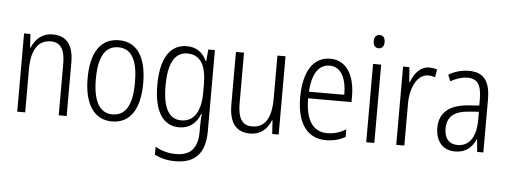

<svg xmlns="http://www.w3.org/2000/svg" viewBox="-58 -961 3428 1300"><g transform="rotate(5 1656.5 -311.0)"><path d="M268 -608C195 -608 149 -562 127 -506H123L117 -598H74V-66H128V-360C128 -495 176 -560 260 -560C323 -560 356 -516 356 -419V-66H410V-429C410 -552 360 -608 268 -608Z M907 -333C907 -505 844 -608 719 -608C594 -608 529 -509 529 -333C529 -159 596 -56 718 -56C844 -56 907 -159 907 -333ZM585 -333C585 -479 626 -560 719 -560C813 -560 851 -474 851 -333C851 -184 810 -104 718 -104C627 -104 585 -187 585 -333Z M1180 -608C1064 -608 1003 -506 1003 -329C1003 -148 1066 -56 1175 -56C1244 -56 1292 -95 1316 -159H1320C1317 -126 1316 -97 1316 -70V-39C1316 74 1268 126 1169 126C1116 126 1071 113 1028 89V143C1068 163 1113 175 1169 175C1310 175 1371 96 1371 -47V-598H1326L1319 -518H1316C1290 -572 1249 -608 1180 -608ZM1188 -559C1280 -559 1317 -484 1317 -360V-303C1317 -191 1280 -104 1185 -104C1102 -104 1059 -177 1059 -329C1059 -473 1098 -559 1188 -559Z M1851 -598H1796V-306C1796 -170 1752 -105 1665 -105C1602 -105 1569 -150 1569 -252V-598H1514V-242C1514 -121 1558 -56 1657 -56C1731 -56 1776 -101 1797 -158H1801L1807 -66H1851Z M2155 -608C2036 -608 1974 -500 1974 -330C1974 -165 2037 -56 2173 -56C2224 -56 2265 -68 2304 -89V-141C2260 -115 2222 -104 2177 -104C2079 -104 2029 -181 2028 -328H2323V-369C2323 -500 2271 -608 2155 -608ZM2155 -561C2235 -561 2271 -478 2270 -373H2030C2037 -498 2082 -561 2155 -561Z M2474 -797C2449 -797 2437 -779 2437 -752C2437 -724 2450 -707 2474 -707C2498 -707 2511 -724 2511 -752C2511 -779 2499 -797 2474 -797ZM2501 -598H2446V-66H2501Z M2828 -607C2764 -607 2725 -553 2704 -495H2701L2693 -598H2650V-66H2705V-348C2704 -457 2750 -553 2825 -553C2842 -553 2859 -549 2872 -545L2881 -598C2865 -604 2846 -607 2828 -607Z M3097 -608C3048 -608 3000 -594 2959 -570L2977 -527C3019 -550 3057 -561 3092 -561C3158 -561 3187 -523 3187 -421V-380L3116 -375C2988 -366 2917 -311 2917 -205C2917 -121 2961 -56 3050 -56C3126 -56 3165 -96 3190 -151H3192L3200 -66H3242V-425C3242 -551 3198 -608 3097 -608ZM3122 -333 3188 -338V-282C3188 -171 3146 -101 3063 -101C3007 -101 2973 -137 2973 -206C2973 -285 3021 -326 3122 -333Z"/></g></svg>

Font: Noto Sans Malayalam UI Condensed Light
Style: Regular
Weight: 300
Width: 3
Designer: Jelle Bosma - Monotype Design Team
Foundry: Monotype Imaging Inc.
Version: Version 2.104